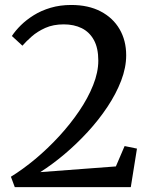

<svg xmlns="http://www.w3.org/2000/svg" viewBox="-20 -772 630 792"><path d="M25 -43Q74.5 -73.5 125.8 -116.2Q177 -159 223.5 -209.5Q270 -260 306.5 -313.8Q343 -367.5 364.2 -420.8Q385.5 -474 385.5 -522Q385.5 -574 367.2 -607Q349 -640 317 -655.8Q285 -671.5 243 -671.5Q199.5 -671.5 166.8 -656.8Q134 -642 110.8 -621.5Q87.5 -601 72.5 -583.5L29 -623.5Q43.5 -645.5 66 -667.8Q88.5 -690 119.2 -709.2Q150 -728.5 189 -740Q228 -751.5 274 -751.5Q344.5 -751.5 395.2 -725Q446 -698.5 473.2 -651.8Q500.5 -605 500.5 -544Q500.5 -493.5 479.8 -439.2Q459 -385 423.2 -331.2Q387.5 -277.5 341.8 -227.8Q296 -178 245.5 -135.5Q195 -93 146 -62L458 -85.5L494 -169.5L545 -159L519.5 0H41Z"/></svg>

Font: Merriweather 28pt Medium
Style: Regular
Weight: 500
Version: Version 2.100